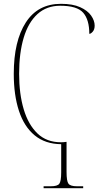

<svg xmlns="http://www.w3.org/2000/svg" viewBox="-20 -744 542 1004"><path d="M208 240V230H246Q280 230 290 217Q300 204 300 157V10Q216 9 161 -36.5Q106 -82 79 -164.5Q52 -247 52 -358Q52 -529 115 -626.5Q178 -724 299 -724Q360 -724 399 -706.5Q438 -689 456.5 -662.5Q475 -636 475 -610Q475 -590 465 -578.5Q455 -567 447 -567Q447 -641 415 -677.5Q383 -714 295 -714Q224 -714 176 -670.5Q128 -627 104 -547Q80 -467 80 -358Q80 -253 104 -172.5Q128 -92 176 -46Q224 0 299 0Q305 0 312 -0.5Q319 -1 325 -2H328V155Q328 203 338 216.5Q348 230 382 230H415V240Z"/></svg>

Font: Noto Serif Display SemiCondensed Thin
Style: Regular
Weight: 100
Width: 4
Designer: Monotype Design Team
Foundry: Monotype Imaging Inc.
Version: Version 2.009